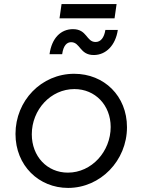

<svg xmlns="http://www.w3.org/2000/svg" viewBox="-20 -910 698 942"><path d="M314 12C473 12 603 -122 603 -286C603 -439 491 -548 344 -548C183 -548 56 -416 56 -253C56 -97 171 12 314 12ZM136 -251C136 -372 229 -473 345 -473C447 -473 523 -394 523 -287C523 -167 430 -63 313 -63C211 -63 136 -143 136 -251ZM223 -644H285C291 -688 309 -703 329 -703C374 -703 371 -640 440 -640C500 -640 547 -688 558 -763H497C491 -725 474 -704 449 -704C403 -704 408 -767 338 -767C279 -767 234 -724 223 -644ZM272 -820H542L552 -890H282Z"/></svg>

Font: Mluvka
Style: Italic
Weight: 400
Italic angle: -8°
Designer: Modified by Jiří Krblich, Original typeface by Gumpita Rahayu
Foundry: Gumpita Rahayu & Jiří Krblich
Version: Version 2.000;Glyphs 3.1.1 (3134)